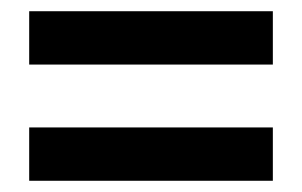

<svg xmlns="http://www.w3.org/2000/svg" viewBox="-20 -460 538 342"><path d="M32 -345V-440H466V-345ZM32 -138V-233H466V-138Z"/></svg>

Font: Nunito Sans 7pt Condensed ExtraBold
Style: Regular
Weight: 800
Width: 3
Designer: Vernon Adams
Foundry: Vernon Adams
Version: Version 3.101;gftools[0.9.27]